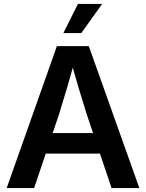

<svg xmlns="http://www.w3.org/2000/svg" viewBox="-20 -964 748 984"><path d="M14.2 0 271.5 -727.5H435.1L694.3 0H551.8L423.8 -380.4Q404.8 -439.9 383.8 -510.7Q362.8 -581.5 336.9 -675.3H369.1Q343.3 -581.1 322.5 -510.3Q301.8 -439.5 283.2 -380.4L154.8 0ZM165.5 -176.8V-282.2H543V-176.8ZM304.7 -794.4 379.4 -943.8H503.4L396.5 -794.4Z"/></svg>

Font: Inter 24pt SemiBold
Style: Regular
Weight: 600
Designer: Rasmus Andersson
Foundry: rsms
Version: Version 4.001;git-66647c0bb